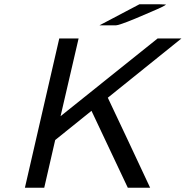

<svg xmlns="http://www.w3.org/2000/svg" viewBox="-20 -873 865 894"><path d="M443 -755 629 -853H653H726Q730 -853 739 -852.5Q748 -852 753 -852Q750 -846 684 -818L609 -786Q532 -754 517 -755H507ZM96 1 256 -694H346L262 -332L714 -694H825L482 -418L575 -221Q614 -138 679 1H575L406 -357L237 -221L186 1Z"/></svg>

Font: Coval
Style: Book Italic
Weight: 350
Foundry: Context Ltd
Version: Version 001.000